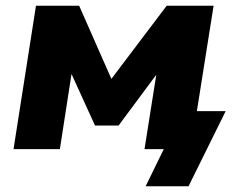

<svg xmlns="http://www.w3.org/2000/svg" viewBox="-20 -518 824 667"><path d="M486 129 549 0H482L503 -132H764L635 129ZM27 0 105 -498H255L367 -244L559 -498H722L643 0H482L527 -284H542L392 -82H310L218 -284H232L188 0Z"/></svg>

Font: Nunito Sans 10pt Black
Style: Italic
Weight: 900
Italic angle: -9°
Designer: Vernon Adams
Foundry: Vernon Adams
Version: Version 3.101;gftools[0.9.27]